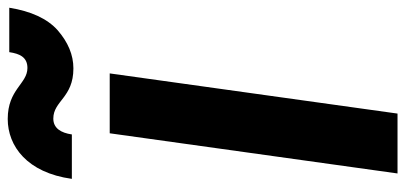

<svg xmlns="http://www.w3.org/2000/svg" viewBox="-296 -753 1049 497"><g transform="rotate(-90 228.5 -504.5)"><path d="M300 -839C335 -839 368 -853 399 -880C429 -907 448 -949 457 -1005H342C338 -978 329 -958 301 -958C260 -958 246 -1009 169 -1009C99 -1009 30 -959 14 -843H129C133 -871 145 -891 170 -891C216 -891 224 -839 300 -839ZM183 0 287 -745H132L28 0Z"/></g></svg>

Font: Plus Jakarta Sans ExtraBold
Style: Italic
Weight: 800
Italic angle: -8°
Designer: Gumpita Rahayu
Foundry: Tokotype
Version: Version 2.071;gftools[0.9.30]